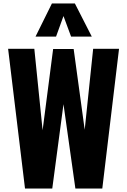

<svg xmlns="http://www.w3.org/2000/svg" viewBox="-20 -1093 737 1113"><path d="M125 0 27 -810H179L227 -338L288 -809H407L471 -341L520 -810H670L573 0H417L348 -489L283 0ZM186 -881 281 -1073H414L512 -881H392L348 -1000L305 -881Z"/></svg>

Font: Oswald
Style: Bold
Weight: 700
Designer: Vernon Adams
Foundry: Vernon Adams
Version: Version 4.103;gftools[0.9.33.dev8+g029e19f]